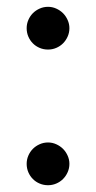

<svg xmlns="http://www.w3.org/2000/svg" viewBox="-20 -547 283 566"><path d="M184.6 -64Q184.6 -50.8 179.4 -39.3Q174.3 -27.8 165.8 -19.3Q157.2 -10.7 145.8 -5.9Q134.3 -1 121.6 -1Q108.4 -1 96.9 -5.9Q85.4 -10.7 76.9 -19.3Q68.4 -27.8 63.5 -39.3Q58.6 -50.8 58.6 -64Q58.6 -76.7 63.5 -88.1Q68.4 -99.6 76.9 -108.2Q85.4 -116.7 96.9 -121.8Q108.4 -127 121.6 -127Q134.3 -127 145.8 -121.8Q157.2 -116.7 165.8 -108.2Q174.3 -99.6 179.4 -88.1Q184.6 -76.7 184.6 -64ZM184.6 -463.9Q184.6 -450.7 179.4 -439.2Q174.3 -427.7 165.8 -419.2Q157.2 -410.6 145.8 -405.8Q134.3 -400.9 121.6 -400.9Q108.4 -400.9 96.9 -405.8Q85.4 -410.6 76.9 -419.2Q68.4 -427.7 63.5 -439.2Q58.6 -450.7 58.6 -463.9Q58.6 -476.6 63.5 -488Q68.4 -499.5 76.9 -508.1Q85.4 -516.6 96.9 -521.7Q108.4 -526.9 121.6 -526.9Q134.3 -526.9 145.8 -521.7Q157.2 -516.6 165.8 -508.1Q174.3 -499.5 179.4 -488Q184.6 -476.6 184.6 -463.9Z"/></svg>

Font: Audiowide
Style: Regular
Weight: 400
Version: Version 1.003